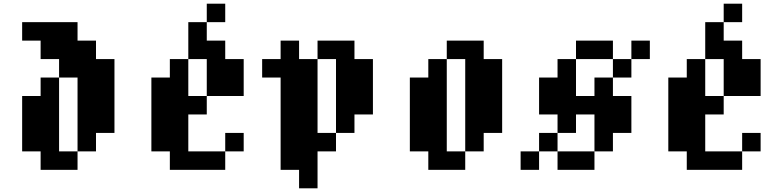

<svg xmlns="http://www.w3.org/2000/svg" viewBox="-20 -820 4240 1040"><path d="M100 -600V-700H400V-600H500V-500H600V-100H500V0H400V-400H300V-500H200V-600ZM100 0V-300H200V-400H300V0H400V100H200V0Z M1100 -700V-800H1200V-700ZM800 0V-400H900V-500H1000V-300H1100V-200H1000V0H1200V100H900V0ZM1000 -500V-700H1100V-600H1200V-500H1300V-300H1100V-500ZM1200 0V-100H1300V0Z M1500 100V-400H1400V-500H1500V-600H1600V-500H1700V-100H1800V0H1700V200H1600V100ZM1700 -500V-600H1900V-500H2000V-200H1900V-100H1800V-500Z M2600 0H2500V-500H2400V-600H2600V-500H2700V-100H2600ZM2200 0V-400H2300V-500H2400V0H2500V100H2300V0Z M3300 -100V0H3200V-200H3100V-100H3000V-200H2900V-400H3000V-500H3100V-300H3200V-400H3300V-300H3400V-100ZM2800 100V0H2900V100ZM2900 0V-100H3000V0ZM3000 100V0H3200V100ZM3100 -500V-600H3300V-500ZM3300 -400V-500H3400V-400ZM3400 -500V-600H3500V-500Z M3900 -700V-800H4000V-700ZM3600 0V-400H3700V-500H3800V-300H3900V-200H3800V0H4000V100H3700V0ZM3800 -500V-700H3900V-600H4000V-500H4100V-300H3900V-500ZM4000 0V-100H4100V0Z"/></svg>

Font: FT88 Gothique
Style: Regular
Weight: 400
Designer: Ange Degheest & Oriane Charvieux
Foundry: Velvetyne Type Foundry
Version: Version 1.000;FEAKit 1.0